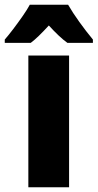

<svg xmlns="http://www.w3.org/2000/svg" viewBox="-63 -786 410 806"><path d="M227 0H56V-553H227ZM223 -766Q242 -733 270 -694Q298 -655 327 -620V-606H220Q202 -619 183 -637Q164 -655 142 -679Q119 -654 100.5 -636Q82 -618 66 -606H-43V-620Q-28 -637 -7.5 -664Q13 -691 32.5 -719Q52 -747 62 -766Z"/></svg>

Font: Noto Sans Kannada Condensed Black
Style: Regular
Weight: 900
Width: 3
Designer: Jelle Bosma - Monotype Design Team
Foundry: Monotype Imaging Inc.
Version: Version 2.005; ttfautohint (v1.8.4.7-5d5b)